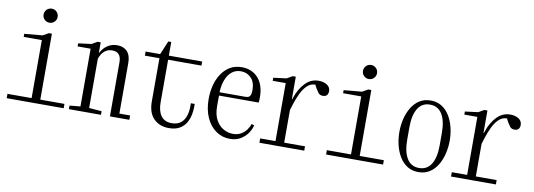

<svg xmlns="http://www.w3.org/2000/svg" viewBox="-58 -1105 4116 1480"><g transform="rotate(10 2000.0 -365.0)"><path d="M27 0V-34H216V-488H74V-512L216 -525L260 -550H284V-34H473V0ZM250 -630Q227 -630 211 -646Q195 -662 195 -685Q195 -708 211 -724Q227 -740 250 -740Q273 -740 289 -724Q305 -708 305 -685Q305 -662 289 -646Q273 -630 250 -630Z M514 0V-28L598 -36V-488H496V-512L598 -525L642 -550H666V-469H669Q677 -487 694 -505.5Q711 -524 737 -537Q763 -550 797 -550Q846 -550 874.5 -519.5Q903 -489 903 -430V-34H987V0H835V-424Q835 -504 765 -504Q737 -504 716.5 -491Q696 -478 683.5 -458.5Q671 -439 666 -421V-36L765 -28V0Z M1297 10Q1224 10 1178.5 -35.5Q1133 -81 1133 -170V-508H1019V-540H1133L1178 -647H1201V-540H1462V-508H1201V-175Q1201 -106 1229 -68.5Q1257 -31 1312 -31Q1356 -31 1382.5 -52Q1409 -73 1420.5 -107.5Q1432 -142 1432 -182V-208H1462V-182Q1462 -154 1455 -120.5Q1448 -87 1430.5 -57.5Q1413 -28 1380.5 -9Q1348 10 1297 10Z M1774 10Q1713 10 1664.5 -24.5Q1616 -59 1588.5 -121Q1561 -183 1561 -265Q1561 -319 1573.5 -369.5Q1586 -420 1612.5 -461Q1639 -502 1678.5 -526Q1718 -550 1772 -550Q1851 -550 1899.5 -496Q1948 -442 1948 -345Q1948 -332 1947.5 -321Q1947 -310 1946 -304H1635V-220Q1635 -157 1657 -115.5Q1679 -74 1715 -53Q1751 -32 1791 -32Q1829 -32 1855.5 -48Q1882 -64 1898.5 -87.5Q1915 -111 1921 -132L1942 -125Q1936 -96 1915 -64.5Q1894 -33 1859 -11.5Q1824 10 1774 10ZM1770 -518Q1728 -518 1698.5 -493.5Q1669 -469 1653 -426.5Q1637 -384 1635 -330H1835Q1846 -330 1856.5 -332.5Q1867 -335 1874.5 -347.5Q1882 -360 1882 -390Q1882 -452 1850 -485Q1818 -518 1770 -518Z M2356 -34V0H2005V-34H2125V-488H2023V-512L2125 -525L2169 -550H2193V-374H2196L2201 -389Q2224 -458 2268 -504Q2312 -550 2373 -550Q2411 -550 2438 -533Q2465 -516 2465 -484Q2465 -465 2455 -453Q2445 -441 2424 -441Q2399 -441 2387 -457Q2375 -473 2367 -487L2352 -516Q2316 -516 2289 -490.5Q2262 -465 2242 -423.5Q2222 -382 2207 -334L2193 -289V-34Z M2527 0V-34H2716V-488H2574V-512L2716 -525L2760 -550H2784V-34H2973V0ZM2750 -630Q2727 -630 2711 -646Q2695 -662 2695 -685Q2695 -708 2711 -724Q2727 -740 2750 -740Q2773 -740 2789 -724Q2805 -708 2805 -685Q2805 -662 2789 -646Q2773 -630 2750 -630Z M3250 10Q3200 10 3163 -13.5Q3126 -37 3101.5 -77.5Q3077 -118 3065 -168Q3053 -218 3053 -270Q3053 -323 3065 -372.5Q3077 -422 3101.5 -462.5Q3126 -503 3163 -526.5Q3200 -550 3250 -550Q3300 -550 3337 -526.5Q3374 -503 3398.5 -462.5Q3423 -422 3435 -372.5Q3447 -323 3447 -270Q3447 -218 3435 -168Q3423 -118 3398.5 -77.5Q3374 -37 3337 -13.5Q3300 10 3250 10ZM3250 -22Q3313 -22 3345 -74.5Q3377 -127 3377 -220V-320Q3377 -413 3345 -465.5Q3313 -518 3250 -518Q3187 -518 3155 -465.5Q3123 -413 3123 -320V-220Q3123 -127 3155 -74.5Q3187 -22 3250 -22Z M3856 -34V0H3505V-34H3625V-488H3523V-512L3625 -525L3669 -550H3693V-374H3696L3701 -389Q3724 -458 3768 -504Q3812 -550 3873 -550Q3911 -550 3938 -533Q3965 -516 3965 -484Q3965 -465 3955 -453Q3945 -441 3924 -441Q3899 -441 3887 -457Q3875 -473 3867 -487L3852 -516Q3816 -516 3789 -490.5Q3762 -465 3742 -423.5Q3722 -382 3707 -334L3693 -289V-34Z"/></g></svg>

Font: Xanh Mono
Style: Regular
Weight: 400
Monospace: yes
Designer: Lam Bao, Duy Dao
Foundry: Yellow Type Foundry
Version: Version 3.101; ttfautohint (v1.8.3)